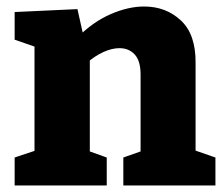

<svg xmlns="http://www.w3.org/2000/svg" viewBox="-20 -570 689 590"><path d="M25 0V-86L106 -113L86 -89V-447L106 -420L25 -448V-533L218 -542L239 -448L218 -455Q266 -503 320 -526.5Q374 -550 423 -550Q490 -550 536 -507Q582 -464 581 -376V-89L567 -112L642 -86V0H359V-86L430 -111L412 -86V-341Q412 -383 394 -402.5Q376 -422 347 -422Q324 -422 297.5 -410Q271 -398 245 -375L256 -398V-86L241 -110L308 -86V0Z"/></svg>

Font: Bitter Thin ExtraBold
Style: Regular
Weight: 800
Version: Version 3.020